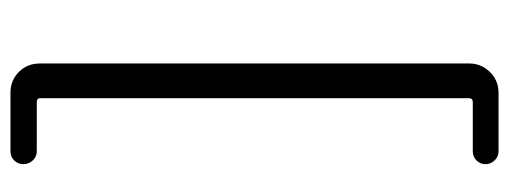

<svg xmlns="http://www.w3.org/2000/svg" viewBox="-332 -498 1001 378"><g transform="rotate(90 169.0 -309.5)"><path d="M163.1 170.9Q138.7 170.9 122.1 154.3Q105.5 137.7 105.5 113.3V-732.4Q105.5 -755.9 122.1 -772.9Q138.7 -790 163.1 -790H278.3Q289.1 -790 296.4 -782.2Q303.7 -774.4 303.7 -764.2Q303.7 -753.9 296.4 -746.6Q289.1 -739.3 278.3 -739.3H181.6Q173.8 -739.3 173.8 -731.4V112.3Q173.8 119.1 181.6 119.1H278.3Q289.1 119.1 296.4 127Q303.7 134.8 303.7 145.5Q303.7 156.2 296.4 163.6Q289.1 170.9 278.3 170.9Z"/></g></svg>

Font: Gen Jyuu Gothic P Regular
Style: Regular
Weight: 400
Designer: [Source Han Sans]
Ryoko NISHIZUKA  (kana & ideographs); Paul D. Hunt (Latin, Greek & Cyrillic); Wenlong ZHANG  (bopomofo
Version: Version 1.002.20150607